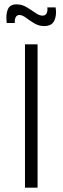

<svg xmlns="http://www.w3.org/2000/svg" viewBox="-20 -864 288 884"><path d="M95 0V-660H153V0ZM184 -744Q159 -744 138 -756.5Q117 -769 100 -782Q83 -795 69 -795Q58 -795 52.5 -785Q47 -775 48 -758H11Q6 -798 16 -821Q26 -844 56 -844Q81 -844 102.5 -831Q124 -818 142.5 -805Q161 -792 176 -792Q189 -792 194.5 -802.5Q200 -813 198 -830H236Q242 -796 230.5 -770Q219 -744 184 -744Z"/></svg>

Font: Bricolage Grotesque 12pt ExtraLight
Style: Regular
Weight: 200
Designer: Mathieu Triay
Foundry: Atelier Triay
Version: Version 1.001; ttfautohint (v1.8.4.7-5d5b);gftools[0.9.33.de